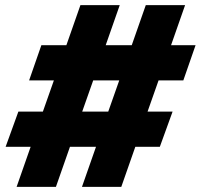

<svg xmlns="http://www.w3.org/2000/svg" viewBox="-20 -732 786 752"><path d="M52 -295H148L191 -417H94L142 -555H240L295 -712H449L394 -555H496L551 -712H705L650 -555H746L698 -417H601L558 -295H656L606 -157H510L455 0H301L356 -157H254L199 0H45L100 -157H2ZM345 -417 302 -295H404L447 -417Z"/></svg>

Font: Creato Display Black
Style: Italic
Weight: 900
Italic angle: -10°
Version: Version 1.000